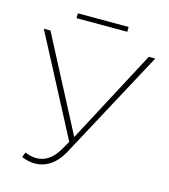

<svg xmlns="http://www.w3.org/2000/svg" viewBox="-122 -923 907 1030"><g transform="rotate(15 332.0 -408.0)"><path d="M464 -827H182V-800H464ZM610 -700 335 -181 64 -700H27L316 -149L289 -102C254 -42 212 -19 168 -19C146 -19 125 -24 104 -33L93 -5C117 5 142 11 167 11C223 11 279 -19 320 -94L646 -700Z"/></g></svg>

Font: Talent ExtraLight
Style: Regular
Weight: 200
Designer: Mike Powis
Version: Version 1.001;hotconv 1.0.109;makeotfexe 2.5.65596